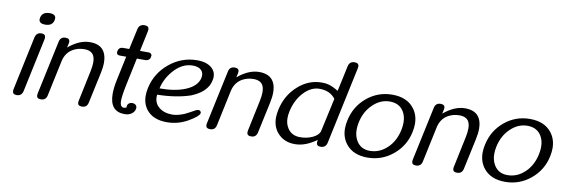

<svg xmlns="http://www.w3.org/2000/svg" viewBox="-52 -1087 4345 1478"><g transform="rotate(10 2120.0 -348.0)"><path d="M153.8 -41Q145 0 105.5 0Q73.2 0 73.2 -27.3Q73.2 -33.7 74.7 -41L163.6 -460Q172.9 -501 211.9 -501Q244.1 -501 244.1 -473.6Q244.1 -467.3 242.7 -460ZM227.5 -572.3Q178.7 -572.3 178.7 -606Q178.7 -611.8 180.2 -618.7Q190.4 -665.5 247.6 -665.5Q295.4 -665.5 295.4 -631.8Q295.4 -626 293.9 -618.7Q284.2 -572.3 227.5 -572.3Z M706.5 -443.8Q724.6 -411.6 724.6 -362.3Q724.6 -325.7 714.4 -278.8L663.1 -39.6Q654.8 0 615.2 0Q582.5 0 582.5 -26.9Q582.5 -32.7 584 -39.6L634.3 -278.8Q643.1 -319.3 643.1 -349.6Q643.1 -383.3 631.8 -403.8Q612.8 -438.5 558.1 -438.5Q510.3 -438.5 471.2 -416.5Q417.5 -386.2 401.9 -320.3L342.3 -39.6Q334 0 294.4 0Q261.7 0 261.7 -26.9Q261.7 -32.7 263.2 -39.6L353 -460.9Q361.3 -500.5 400.9 -500.5Q433.6 -500.5 433.6 -473.6Q433.6 -467.8 432.1 -460.9L424.8 -428.2Q509.8 -499.5 592.3 -499.5Q675.8 -499.5 706.5 -443.8Z M1022.5 -83.5Q1030.3 -75.7 1030.3 -63.5Q1030.3 -59.1 1029.3 -54.2Q1023.9 -29.3 1002 -14.6Q981 0 948.7 0Q832 0 832 -139.6Q832 -187 845.7 -251L885.3 -437.5H835.9Q810.1 -437.5 810.1 -458.5Q810.1 -463.4 811 -468.8Q817.9 -500 849.6 -500H897.9L932.6 -659.7Q941.4 -700.7 982.9 -700.7Q1017.1 -700.7 1017.1 -672.9Q1017.1 -667 1015.6 -659.7L981.9 -500H1049.8Q1065.9 -500 1072.8 -487.3L1075.2 -481.4V-480.5L1071.8 -460Q1060.1 -437.5 1036.1 -437.5H968.3L925.8 -236.3Q904.8 -138.2 904.8 -95.2Q904.8 -84 906.2 -76.7Q912.1 -47.4 934.1 -47.4Q942.9 -47.4 955.1 -52.7Q955.6 -57.1 955.6 -60.1Q955.6 -63 955.1 -64.9Q958 -78.6 968.3 -86.4Q978 -94.2 992.2 -94.2Q1012.7 -94.2 1022.5 -83.5Z M1380.4 -274.4Q1469.2 -310.5 1483.9 -377.9Q1485.8 -387.2 1485.8 -395.5Q1485.8 -420.4 1469.7 -437Q1448.2 -459.5 1403.3 -459.5Q1317.4 -459.5 1250.5 -380.4Q1196.3 -316.9 1180.2 -241.7Q1301.3 -241.7 1380.4 -274.4ZM1485.4 -125Q1497.1 -129.9 1505.4 -129.9Q1520.5 -129.9 1524.9 -114.3Q1525.4 -112.8 1525.4 -110.8Q1525.4 -109.4 1524.9 -107.4Q1519.5 -83 1444.8 -39.6Q1367.7 4.9 1279.3 4.9Q1173.3 4.9 1121.1 -59.1Q1085 -104 1085 -168.5Q1085 -196.3 1091.3 -227.1Q1116.7 -347.7 1212.9 -426.8Q1308.6 -505.4 1429.2 -505.4Q1504.9 -505.4 1544.4 -469.7Q1575.2 -442.4 1575.2 -401.9Q1575.2 -389.6 1572.3 -376Q1563.5 -334.5 1543 -310.5Q1508.3 -263.2 1431.6 -231.9Q1321.8 -193.8 1170.4 -190.9Q1169.4 -182.6 1169.4 -174.3Q1169.4 -124 1207 -92.8Q1246.6 -60.1 1312 -60.1Q1349.1 -60.1 1403.3 -81.5Q1451.7 -105 1485.4 -125Z M2029.3 -443.8Q2047.4 -411.6 2047.4 -362.3Q2047.4 -325.7 2037.1 -278.8L1985.8 -39.6Q1977.5 0 1938 0Q1905.3 0 1905.3 -26.9Q1905.3 -32.7 1906.7 -39.6L1957 -278.8Q1965.8 -319.3 1965.8 -349.6Q1965.8 -383.3 1954.6 -403.8Q1935.5 -438.5 1880.9 -438.5Q1833 -438.5 1793.9 -416.5Q1740.2 -386.2 1724.6 -320.3L1665 -39.6Q1656.7 0 1617.2 0Q1584.5 0 1584.5 -26.9Q1584.5 -32.7 1585.9 -39.6L1675.8 -460.9Q1684.1 -500.5 1723.6 -500.5Q1756.3 -500.5 1756.3 -473.6Q1756.3 -467.8 1754.9 -460.9L1747.6 -428.2Q1832.5 -499.5 1915 -499.5Q1998.5 -499.5 2029.3 -443.8Z M2519.5 -396Q2477.1 -452.6 2394.5 -452.6Q2327.6 -452.6 2271 -391.6Q2214.8 -331.1 2195.3 -237.8Q2189.9 -211.9 2189.9 -189Q2189.9 -144 2211.4 -110.4Q2244.1 -59.6 2310.1 -59.6Q2362.3 -59.6 2406.2 -79.6Q2449.2 -99.6 2461.4 -129.9ZM2527.8 -54.2Q2518.6 -14.6 2479 -14.6Q2446.3 -14.6 2446.3 -42Q2446.3 -47.9 2447.8 -54.2L2449.2 -62.5Q2403.3 -31.2 2365.7 -16.6Q2323.2 0 2279.8 0Q2192.4 0 2141.6 -60.1Q2102.1 -106.9 2102.1 -175.3Q2102.1 -204.6 2109.4 -237.8Q2133.3 -352.1 2216.3 -427.7Q2299.3 -502.9 2401.4 -502.9H2411.1Q2434.6 -502.9 2456.5 -497.1Q2491.7 -487.3 2533.7 -460.9L2576.7 -660.6Q2585.4 -700.7 2625 -700.7Q2658.2 -700.7 2658.2 -672.9Q2658.2 -667.5 2656.7 -660.6Z M2991.7 -105Q3050.3 -160.2 3069.3 -250Q3075.7 -280.8 3075.7 -307.6Q3075.7 -357.9 3053.2 -394.5Q3018.6 -450.2 2944.8 -450.2Q2871.6 -450.2 2813.5 -394Q2754.4 -338.4 2735.8 -250Q2729.5 -219.7 2729.5 -193.4Q2729.5 -143.6 2752 -106.4Q2786.1 -49.3 2856.9 -49.3Q2932.6 -49.3 2991.7 -105ZM3124.5 -433.6Q3164.1 -383.3 3164.1 -313Q3164.1 -282.7 3156.7 -248.5Q3133.3 -138.2 3046.4 -66.4Q2959.5 4.9 2848.1 4.9Q2735.4 4.9 2679.2 -66.4Q2639.6 -116.7 2639.6 -186.5Q2639.6 -216.8 2647 -250Q2670.9 -362.3 2756.8 -434.1Q2842.8 -505.4 2955.1 -505.4Q3068.4 -505.4 3124.5 -433.6Z M3638.7 -443.8Q3656.7 -411.6 3656.7 -362.3Q3656.7 -325.7 3646.5 -278.8L3595.2 -39.6Q3586.9 0 3547.4 0Q3514.6 0 3514.6 -26.9Q3514.6 -32.7 3516.1 -39.6L3566.4 -278.8Q3575.2 -319.3 3575.2 -349.6Q3575.2 -383.3 3564 -403.8Q3544.9 -438.5 3490.2 -438.5Q3442.4 -438.5 3403.3 -416.5Q3349.6 -386.2 3334 -320.3L3274.4 -39.6Q3266.1 0 3226.6 0Q3193.8 0 3193.8 -26.9Q3193.8 -32.7 3195.3 -39.6L3285.2 -460.9Q3293.5 -500.5 3333 -500.5Q3365.7 -500.5 3365.7 -473.6Q3365.7 -467.8 3364.3 -460.9L3356.9 -428.2Q3441.9 -499.5 3524.4 -499.5Q3607.9 -499.5 3638.7 -443.8Z M4067.4 -105Q4126 -160.2 4145 -250Q4151.4 -280.8 4151.4 -307.6Q4151.4 -357.9 4128.9 -394.5Q4094.2 -450.2 4020.5 -450.2Q3947.3 -450.2 3889.2 -394Q3830.1 -338.4 3811.5 -250Q3805.2 -219.7 3805.2 -193.4Q3805.2 -143.6 3827.6 -106.4Q3861.8 -49.3 3932.6 -49.3Q4008.3 -49.3 4067.4 -105ZM4200.2 -433.6Q4239.7 -383.3 4239.7 -313Q4239.7 -282.7 4232.4 -248.5Q4209 -138.2 4122.1 -66.4Q4035.2 4.9 3923.8 4.9Q3811 4.9 3754.9 -66.4Q3715.3 -116.7 3715.3 -186.5Q3715.3 -216.8 3722.7 -250Q3746.6 -362.3 3832.5 -434.1Q3918.5 -505.4 4030.8 -505.4Q4144 -505.4 4200.2 -433.6Z"/></g></svg>

Font: inglobal
Style: Italic
Weight: 400
Italic angle: -12°
Designer: Andrey Kochetov, Denis Davydov, Evgeny Yurtaev
Foundry: inglobal
Version: Version 1.00 September 25, 2014, initial release